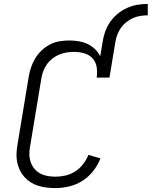

<svg xmlns="http://www.w3.org/2000/svg" viewBox="-20 -949 772 977"><path d="M263 8Q240 8 218 5.5Q196 3 175 -3.5Q154 -10 136 -21.5Q118 -33 104 -48.5Q90 -64 81 -83Q72 -102 67.5 -123.5Q63 -145 64 -167.5Q65 -190 69 -213L126 -558Q130 -582 138 -606Q146 -630 159.5 -652.5Q173 -675 192.5 -693Q212 -711 235 -723Q258 -735 283 -739Q308 -743 333 -743Q357 -743 381 -739Q405 -735 426 -725Q447 -715 463.5 -699Q480 -683 490 -663L502 -735Q506 -762 515 -787.5Q524 -813 540 -836.5Q556 -860 578.5 -878.5Q601 -897 626.5 -908.5Q652 -920 678.5 -924.5Q705 -929 732 -929V-871Q713 -871 694 -868Q675 -865 657 -857Q639 -849 623 -836.5Q607 -824 595.5 -807.5Q584 -791 577 -772.5Q570 -754 567 -735L537 -554H472Q476 -581 472 -607Q468 -633 451.5 -651.5Q435 -670 409.5 -677.5Q384 -685 358 -685Q339 -685 319.5 -682Q300 -679 281.5 -671.5Q263 -664 246.5 -651Q230 -638 218.5 -621.5Q207 -605 200 -586.5Q193 -568 190 -548L133 -203Q129 -183 129.5 -162.5Q130 -142 136.5 -123.5Q143 -105 155.5 -90Q168 -75 185 -66Q202 -57 222 -53.5Q242 -50 263 -50Q288 -50 314 -56Q340 -62 363 -77Q386 -92 403 -114Q420 -136 430 -161L491 -143Q478 -109 454.5 -79Q431 -49 399.5 -29Q368 -9 332.5 -0.5Q297 8 263 8Z"/></svg>

Font: Iosevka Curly Slab LtEx
Style: Italic
Weight: 300
Width: 7
Italic angle: -9°
Monospace: yes
Designer: Belleve Invis
Foundry: Belleve Invis
Version: Version 11.1.0; ttfautohint (v1.8.3)